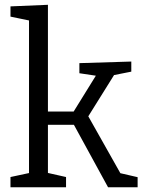

<svg xmlns="http://www.w3.org/2000/svg" viewBox="-20 -792 607 812"><path d="M24.3 0V-43.3L114.7 -62.7L102.7 -45.7V-715.7L111.3 -703.7L24.3 -721.7V-765L182.7 -771.7V-306.7L167.7 -320.3H305.7L284.7 -309.3L391 -481L397.7 -470L315.7 -482.3V-525L535.3 -531.7V-489L445.7 -471.3L469.3 -485.7L346.7 -289.3L346 -313.3L495 -49L479.7 -61.7L562 -42.7V0H437L288.3 -272L303.7 -264.3H167.7L182.7 -272.7V-45.7L172 -63L259.3 -43.3V0Z"/></svg>

Font: Bitter Thin
Style: Regular
Weight: 100
Designer: Sol Matas, and Bitter project Authors
Foundry: Sol Matas
Version: Version 2.002